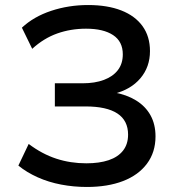

<svg xmlns="http://www.w3.org/2000/svg" viewBox="-20 -734 711 763"><path d="M325 9Q273 9 223 -0.5Q173 -10 129.5 -29.5Q86 -49 53 -76L94 -162Q147 -122 203.5 -103.5Q260 -85 323 -85Q375 -85 412 -97.5Q449 -110 469 -135.5Q489 -161 489 -199Q489 -255 446.5 -283Q404 -311 320 -311H198V-403H308Q357 -403 393 -416.5Q429 -430 448.5 -455.5Q468 -481 468 -518Q468 -569 429.5 -594.5Q391 -620 322 -620Q261 -620 207.5 -601Q154 -582 108 -540L67 -624Q114 -668 183.5 -691Q253 -714 330 -714Q407 -714 462 -692.5Q517 -671 546.5 -630Q576 -589 576 -531Q576 -468 538 -423Q500 -378 432 -361V-367Q483 -358 520.5 -335Q558 -312 578 -276Q598 -240 598 -192Q598 -129 564 -83.5Q530 -38 469 -14.5Q408 9 325 9Z"/></svg>

Font: Nunito Sans 10pt SemiExpanded SemiBold
Style: Regular
Weight: 600
Width: 6
Designer: Vernon Adams
Foundry: Vernon Adams
Version: Version 3.101;gftools[0.9.27]